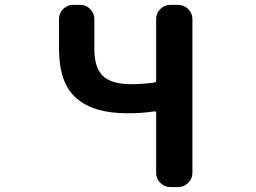

<svg xmlns="http://www.w3.org/2000/svg" viewBox="-20 -760 1040 780"><path d="M671.9 0Q648.4 0 631.3 -17.1Q614.3 -34.2 614.3 -57.6V-301.8Q614.3 -308.6 607.4 -307.6Q559.6 -299.8 496.1 -299.8Q360.4 -299.8 290 -361.3Q219.7 -422.9 219.7 -561.5V-682.6Q219.7 -706.1 236.3 -723.1Q252.9 -740.2 277.3 -740.2H305.7Q330.1 -740.2 346.7 -723.1Q363.3 -706.1 363.3 -682.6V-561.5Q363.3 -483.4 398.9 -450.7Q434.6 -418 511.7 -418Q561.5 -418 607.4 -424.8Q614.3 -425.8 614.3 -433.6V-682.6Q614.3 -706.1 631.3 -723.1Q648.4 -740.2 671.9 -740.2H704.1Q727.5 -740.2 744.6 -723.1Q761.7 -706.1 761.7 -682.6V-57.6Q761.7 -34.2 744.6 -17.1Q727.5 0 704.1 0Z"/></svg>

Font: Gen Jyuu Gothic Monospace Bold
Style: Bold
Weight: 700
Designer: [Source Han Sans]
Ryoko NISHIZUKA  (kana & ideographs); Paul D. Hunt (Latin, Greek & Cyrillic); Wenlong ZHANG  (bopomofo
Version: Version 1.002.20150607